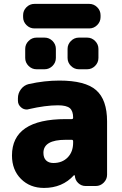

<svg xmlns="http://www.w3.org/2000/svg" viewBox="-20 -968 619 978"><path d="M352.5 -248Q352.5 -255.9 345.7 -255.9H314.5Q201.2 -255.9 201.2 -189.5Q201.2 -164.1 214.8 -150.9Q228.5 -137.7 252 -137.7Q296.9 -137.7 324.7 -166Q352.5 -194.3 352.5 -241.2ZM282.2 -557.6Q414.1 -557.6 469.7 -508.8Q525.4 -460 525.4 -349.6V-78.1Q525.4 -54.7 508.3 -37.6Q491.2 -20.5 467.8 -20.5H416Q394.5 -20.5 378.4 -35.6Q362.3 -50.8 361.3 -73.2Q361.3 -74.2 359.4 -75.2Q357.4 -76.2 356.4 -75.2Q297.9 -10.7 204.1 -10.7Q132.8 -10.7 86.9 -56.6Q41 -102.5 41 -175.8Q41 -361.3 314.5 -361.3H345.7Q352.5 -361.3 352.5 -369.1Q352.5 -402.3 335.9 -417Q318.4 -431.6 275.4 -431.6Q211.9 -431.6 127 -412.1Q121.1 -410.2 116.2 -410.2Q100.6 -410.2 88.9 -419.9Q71.3 -433.6 71.3 -455.1V-467.8Q71.3 -493.2 86.9 -513.7Q102.5 -534.2 127 -540Q207 -557.6 282.2 -557.6ZM155.3 -823.2Q131.8 -823.2 114.7 -840.3Q97.7 -857.4 97.7 -880.9V-890.6Q97.7 -914.1 114.7 -931.2Q131.8 -948.2 155.3 -948.2H434.6Q458 -948.2 475.1 -931.2Q492.2 -914.1 492.2 -890.6V-880.9Q492.2 -857.4 475.1 -840.3Q458 -823.2 434.6 -823.2ZM166 -615.2Q142.6 -615.2 125.5 -632.3Q108.4 -649.4 108.4 -672.9V-718.8Q108.4 -742.2 125.5 -759.3Q142.6 -776.4 166 -776.4H207Q230.5 -776.4 247.6 -759.3Q264.6 -742.2 264.6 -718.8V-672.9Q264.6 -649.4 247.6 -632.3Q230.5 -615.2 207 -615.2ZM381.8 -615.2Q358.4 -615.2 341.3 -632.3Q324.2 -649.4 324.2 -672.9V-718.8Q324.2 -742.2 341.3 -759.3Q358.4 -776.4 381.8 -776.4H423.8Q447.3 -776.4 464.4 -759.3Q481.4 -742.2 481.4 -718.8V-672.9Q481.4 -649.4 464.4 -632.3Q447.3 -615.2 423.8 -615.2Z"/></svg>

Font: Gen Jyuu Gothic Heavy
Style: Bold
Weight: 900
Designer: [Source Han Sans]
Ryoko NISHIZUKA  (kana & ideographs); Paul D. Hunt (Latin, Greek & Cyrillic); Wenlong ZHANG  (bopomofo
Version: Version 1.002.20150607